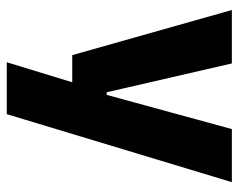

<svg xmlns="http://www.w3.org/2000/svg" viewBox="-89 -443 704 566"><g transform="rotate(90 263.0 -160.0)"><path d="M332 -122.5 250 -87 360.5 -491.5H517L316.5 172H163.5L240 -78L312 -21H142.5L9.5 -491.5H167L252 -122.5Z"/></g></svg>

Font: Anek Telugu
Style: Bold
Weight: 700
Designer: Omkar Bhoir (Telugu), Yesha Goshar (Latin)
Foundry: Ek Type
Version: Version 1.003